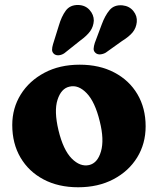

<svg xmlns="http://www.w3.org/2000/svg" viewBox="-20 -758 651 791"><path d="M308.5 -491.5Q390 -491.5 451.2 -459.2Q512.5 -427 546.2 -369.8Q580 -312.5 580 -237.5Q580 -166 545 -109.2Q510 -52.5 447.2 -19.5Q384.5 13.5 302 13.5Q220.5 13.5 159.5 -18.8Q98.5 -51 64.5 -108.8Q30.5 -166.5 30.5 -243Q30.5 -312.5 65.5 -368.8Q100.5 -425 163 -458.2Q225.5 -491.5 308.5 -491.5ZM347 -78Q382 -86 396 -134.2Q410 -182.5 391 -258Q371.5 -338.5 337 -374.2Q302.5 -410 266 -401Q232 -393.5 217 -347Q202 -300.5 221 -221Q240.5 -140.5 275.2 -105.2Q310 -70 347 -78ZM222.5 -653Q233.5 -690.5 251 -714.2Q268.5 -738 302.5 -737.5Q331.5 -736.5 349 -717Q366.5 -697.5 366.5 -673Q365 -648.5 351.8 -629.8Q338.5 -611 309.5 -590L245.5 -539Q235.5 -532 223.8 -530.5Q212 -529 203.5 -535Q194.5 -542.5 194.5 -552.8Q194.5 -563 198.5 -576ZM399 -657Q412.5 -694 431.5 -716.5Q450.5 -739 484.5 -736Q513 -733 529.5 -712.5Q546 -692 543.5 -667Q541 -643 526.8 -625.2Q512.5 -607.5 482 -588.5L415.5 -541Q405 -535 393.2 -534Q381.5 -533 373.5 -540Q365 -547.5 365.8 -558Q366.5 -568.5 370.5 -581Z"/></svg>

Font: Fraunces 9pt SuperSoft
Style: Bold
Weight: 700
Version: Version 1.000;[b76b70a41]